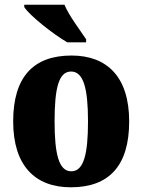

<svg xmlns="http://www.w3.org/2000/svg" viewBox="-20 -786 605 816"><path d="M266 -606H346V-619C321 -657 272 -721 254 -766H83V-756C105 -721 204 -642 266 -606ZM281 10C444 10 529 -82 529 -270C529 -458 436 -550 284 -550C121 -550 36 -458 36 -270C36 -82 129 10 281 10ZM283 -58C230 -58 212 -131 212 -270C212 -410 229 -482 282 -482C335 -482 354 -410 354 -270C354 -131 336 -58 283 -58Z"/></svg>

Font: Noto Serif Georgian Condensed Black
Style: Regular
Weight: 900
Width: 3
Designer: Monotype Design Team, Akaki Razmadze
Foundry: Google LLC
Version: Version 2.003